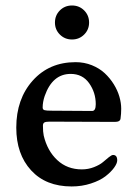

<svg xmlns="http://www.w3.org/2000/svg" viewBox="-20 -669 508 703"><path d="M181.2 -586.4Q181.2 -612.8 199.2 -630.9Q217.3 -648.9 243.7 -648.9Q270 -648.9 288.1 -630.9Q306.2 -612.8 306.2 -586.4Q306.2 -560.5 288.1 -542.5Q270 -524.4 243.7 -524.4Q217.3 -524.4 199.2 -542.5Q181.2 -560.5 181.2 -586.4ZM256.8 -441.4Q288.6 -441.4 316.4 -430.2Q344.2 -418.9 363.5 -400.9Q382.8 -382.8 396.7 -360.4Q410.6 -337.9 417.2 -314.9Q423.8 -292 423.8 -271Q423.8 -252.4 421.4 -235.4Q420.4 -222.7 400.9 -222.7L161.1 -223.6Q147.5 -223.6 142.3 -220.5Q137.2 -217.3 137.2 -209Q137.2 -185.5 140.1 -172.4Q153.3 -116.7 189.7 -82.8Q226.1 -48.8 279.8 -48.8Q303.2 -48.8 324.2 -57.1Q345.2 -65.4 356.7 -75.2Q368.2 -85 378.4 -93.3Q388.7 -101.6 394 -101.6Q409.2 -101.6 409.2 -82Q409.2 -70.8 397.7 -54.9Q386.2 -39.1 366 -23.4Q345.7 -7.8 312.7 2.9Q279.8 13.7 242.2 13.7Q147.9 13.7 93.8 -45.4Q39.6 -104.5 39.6 -201.7Q39.6 -306.6 99.9 -374Q160.2 -441.4 256.8 -441.4ZM317.4 -262.7Q330.6 -262.7 330.6 -287.6Q330.6 -330.1 306.4 -364.3Q282.2 -398.4 238.8 -398.4Q171.9 -398.4 143.6 -317.4Q136.2 -295.4 136.2 -275.4Q136.2 -267.6 143.1 -265.6Q149.9 -263.7 168 -263.7Z"/></svg>

Font: Cooper* Medium
Style: Regular
Weight: 500
Designer: Owen Earl
Foundry: indestructible type*
Version: Version 0.001